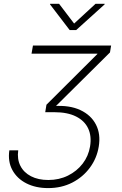

<svg xmlns="http://www.w3.org/2000/svg" viewBox="-20 -779 633 993"><path d="M229 193.8Q164.6 193.8 116.2 169.2Q67.9 144.5 43.9 100.3Q20 56.2 28.3 -1.5H74.2Q67.9 43.9 85.4 78.6Q103 113.3 140.4 132.6Q177.7 151.9 230 151.9Q285.6 151.9 331.5 129.2Q377.4 106.4 407.5 67.4Q437.5 28.3 445.8 -21.5Q454.6 -75.2 436 -114.7Q417.5 -154.3 373.3 -176.5Q329.1 -198.7 261.7 -198.7H213.9L220.2 -237.3L483.4 -499.5L483.9 -501.5H143.1L150.4 -543.5H554.7L548.8 -507.8L256.3 -217.8L258.3 -230.5Q339.8 -235.8 395.5 -209.7Q451.2 -183.6 476.3 -134.5Q501.5 -85.4 490.7 -21Q481 39.1 445.1 87.9Q409.2 136.7 353.8 165.3Q298.3 193.8 229 193.8ZM285.6 -759.3 363.3 -657.2 474.1 -759.3H521.5L521 -756.3L374 -623.5H340.3L238.8 -756.3L239.3 -759.3Z"/></svg>

Font: Inter 18pt ExtraLight
Style: Italic
Weight: 250
Italic angle: -9.3988°
Designer: Rasmus Andersson
Foundry: rsms
Version: Version 4.001;git-66647c0bb